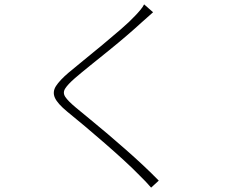

<svg xmlns="http://www.w3.org/2000/svg" viewBox="-20 -807 1040 878"><path d="M680 -751Q671 -743 653 -727Q635 -711 626 -703Q600 -679 560.5 -645Q521 -611 477 -575.5Q433 -540 392 -507Q351 -474 322 -449Q290 -421 278 -402Q266 -383 278.5 -364Q291 -345 327 -315Q358 -289 395.5 -258.5Q433 -228 473.5 -193.5Q514 -159 555 -123Q596 -87 634.5 -51Q673 -15 706 19L671 51Q648 24 617 -6Q588 -36 546.5 -74Q505 -112 459 -152Q413 -192 368.5 -229.5Q324 -267 288 -296Q243 -333 231 -360Q219 -387 236 -413.5Q253 -440 294 -475Q321 -498 362 -531Q403 -564 448 -601.5Q493 -639 533 -673.5Q573 -708 598 -735Q608 -745 621 -760.5Q634 -776 639 -787Z"/></svg>

Font: Noto Sans TC ExtraLight
Style: Regular
Weight: 250
Designer: Ryoko NISHIZUKA  (kana, bopomofo & ideographs); Paul D. Hunt (Latin, Greek & Cyrillic); Sandoll Communications , Soo-you
Foundry: Adobe
Version: Version 2.004-H2;hotconv 1.0.118;makeotfexe 2.5.65603